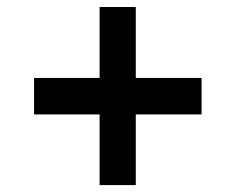

<svg xmlns="http://www.w3.org/2000/svg" viewBox="-20 -535 681 555"><path d="M267.9 0V-204.3H78.5V-309.7H267.9V-514.7H372.5V-309.7H562.7V-204.3H372.5V0Z"/></svg>

Font: Archivo SemiBold
Style: Regular
Weight: 600
Designer: Hector Gatti
Foundry: Omnibus-Type
Version: Version 2.001